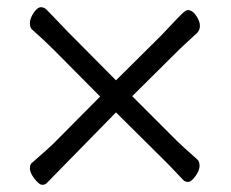

<svg xmlns="http://www.w3.org/2000/svg" viewBox="-20 -516 640 533"><path d="M302 -204 109 -7Q105 -3 97 -3Q89 -3 76 -19.5Q63 -36 63 -48.5Q63 -61 70 -65Q118 -107 128 -117L258 -248L129 -378Q99 -408 69 -434Q63 -439 63 -452Q63 -465 73.5 -480.5Q84 -496 93.5 -496Q103 -496 110.5 -488Q118 -480 136 -461.5Q154 -443 170 -426L302 -293L428 -418Q484 -478 491 -483Q498 -488 501 -488Q514 -488 524.5 -472.5Q535 -457 535 -444.5Q535 -432 526.5 -424Q518 -416 500 -399.5Q482 -383 469 -370L347 -249L470 -126Q487 -109 527 -74Q534 -68 534 -55.5Q534 -43 522.5 -27Q511 -11 502.5 -11Q494 -11 489 -16Q440 -68 430 -77Z"/></svg>

Font: ToneOZ-Pinyin-WenKai-Regular
Style: Regular
Weight: 400
Designer: Fontworks Inc.
Foundry: ToneOZ
Version: Version 0.240331